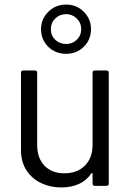

<svg xmlns="http://www.w3.org/2000/svg" viewBox="-20 -815 579 842"><path d="M386 -496Q386 -506 396 -506H447Q457 -506 457 -496V-10Q457 0 447 0H396Q386 0 386 -10V-53Q386 -55 384.5 -55.5Q383 -56 383 -56Q382 -56 381 -55Q339 7 248 7Q200 7 159.5 -12.5Q119 -32 95.5 -69Q72 -106 72 -158V-496Q72 -506 82 -506H133Q143 -506 143 -496V-179Q143 -122 175 -88.5Q207 -55 262 -55Q319 -55 352.5 -89Q386 -123 386 -179ZM270 -579Q223 -579 191.5 -610Q160 -641 160 -687Q160 -732 192 -763.5Q224 -795 270 -795Q316 -795 347.5 -763.5Q379 -732 379 -687Q379 -641 347.5 -610Q316 -579 270 -579ZM270 -622Q297 -622 316.5 -640.5Q336 -659 336 -687Q336 -715 316.5 -734Q297 -753 270 -753Q242 -753 222.5 -734Q203 -715 203 -687Q203 -659 222.5 -640.5Q242 -622 270 -622Z"/></svg>

Font: LinhAnh
Style: Regular
Weight: 400
Designer: Jeremy Tribby
Foundry: Tribby Type
Version: Version 1.408